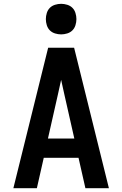

<svg xmlns="http://www.w3.org/2000/svg" viewBox="-20 -985 640 1005"><path d="M50 0 232 -735H368L550 0H427L391 -159H209L173 0ZM231 -260H369L317 -490Q313 -509 308.5 -528.5Q304 -548 300 -567Q296 -548 291.5 -528.5Q287 -509 283 -490ZM300 -805Q284 -805 268 -810Q252 -815 241 -826Q230 -837 225 -853Q220 -869 220 -885Q220 -901 225 -917Q230 -933 241 -944Q252 -955 268 -960Q284 -965 300 -965Q316 -965 332 -960Q348 -955 359 -944Q370 -933 375 -917Q380 -901 380 -885Q380 -869 375 -853Q370 -837 359 -826Q348 -815 332 -810Q316 -805 300 -805Z"/></svg>

Font: Iosevka Aile
Style: Bold
Weight: 700
Designer: Belleve Invis
Foundry: Belleve Invis
Version: Version 28.0.1; ttfautohint (v1.8.4)